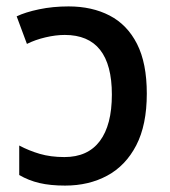

<svg xmlns="http://www.w3.org/2000/svg" viewBox="-20 -569 530 599"><path d="M194 -549Q267 -549 322 -520.5Q377 -492 407.5 -432Q438 -372 438 -277Q438 -179 405 -115.5Q372 -52 314.5 -21Q257 10 183 10Q137 10 103 2Q69 -6 40 -23V-115Q70 -99 104 -89Q138 -79 181 -79Q254 -79 291.5 -129Q329 -179 329 -274Q329 -460 182 -460Q154 -460 122 -452.5Q90 -445 64 -432L32 -518Q59 -531 102 -540Q145 -549 194 -549Z"/></svg>

Font: Noto Sans Medium
Style: Regular
Weight: 500
Designer: Monotype Design Team
Foundry: Monotype Imaging Inc.
Version: Version 2.007